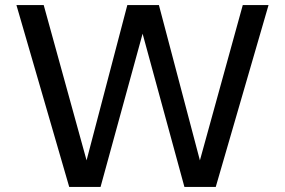

<svg xmlns="http://www.w3.org/2000/svg" viewBox="-20 -740 1128 760"><path d="M254 0 45 -720H153L336 -57H310L484 -720H609L784 -57H758L941 -720H1043L834 0H710L534 -645H555L378 0Z"/></svg>

Font: Instrument Sans Medium
Style: Regular
Weight: 500
Designer: Rodrigo Fuenzalida
Foundry: fragTYPE
Version: Version 1.000;gftools[0.9.28]